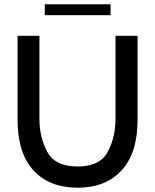

<svg xmlns="http://www.w3.org/2000/svg" viewBox="-20 -867 724 896"><path d="M62 -700H164V-312Q164 -227 200.5 -158.5Q237 -90 343 -90Q446 -90 482.5 -158Q519 -226 519 -312V-700H622V-308Q622 -153 547.5 -72Q473 9 343 9Q210 9 136 -72Q62 -153 62 -308ZM189 -847H496V-796H189Z"/></svg>

Font: Lopes Sans Medium
Style: Regular
Weight: 500
Designer: Gabriel Lam, Diego Maldonado
Foundry: TypeRant, Foresti Design
Version: Version 4.000